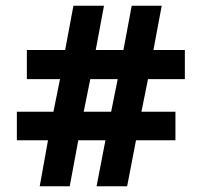

<svg xmlns="http://www.w3.org/2000/svg" viewBox="-20 -652 706 672"><path d="M148 -161H39V-261H167L190 -375H74V-477H208L237 -632H344L315 -477H412L441 -632H546L517 -477H627V-375H498L475 -261H594V-161H456L425 0H318L349 -161H254L224 0H119ZM369 -261 392 -375H296L273 -261Z"/></svg>

Font: Noto Sans Devanagari
Style: Bold
Weight: 700
Version: Version 2.003